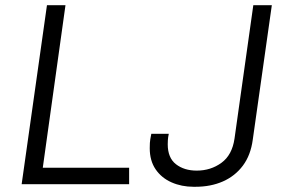

<svg xmlns="http://www.w3.org/2000/svg" viewBox="-20 -706 1097 736"><path d="M63 0 160 -686H231L144 -63H475V0ZM722 10Q676 10 637.5 -7Q599 -24 576.5 -57Q554 -90 554 -138Q554 -147 554.5 -158Q555 -169 560 -193H627Q624 -179 623.5 -169Q623 -159 623 -153Q623 -101 654.5 -76.5Q686 -52 734 -52Q788 -52 829 -82Q870 -112 879 -175L951 -686H1022L949 -171Q941 -111 911 -71Q881 -31 834.5 -10.5Q788 10 729 10Z"/></svg>

Font: Chivo ExtraLight
Style: Italic
Weight: 250
Italic angle: -8.05°
Designer: Hector Gatti
Foundry: Omnibus-Type
Version: Version 2.002